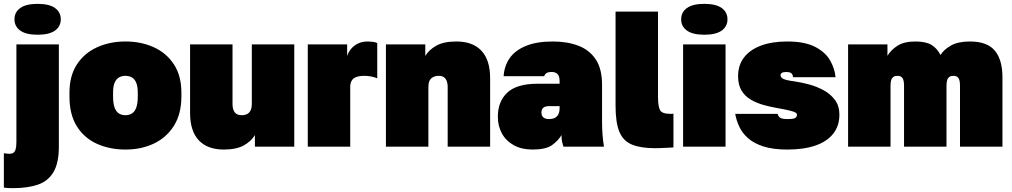

<svg xmlns="http://www.w3.org/2000/svg" viewBox="-45 -760 5245 995"><path d="M24 215Q13 215 -0.5 214.5Q-14 214 -25 212V34Q-17 35 -10 36Q-3 37 4 37Q16 37 24 32Q32 27 36 13.5Q40 0 40 -25V-530H260V0Q260 85 232 132Q204 179 151 197Q98 215 24 215ZM150 -580Q90 -580 60 -601.5Q30 -623 30 -660Q30 -697 60 -718.5Q90 -740 150 -740Q210 -740 240 -718.5Q270 -697 270 -660Q270 -623 240 -601.5Q210 -580 150 -580Z M605 15Q524 15 458 -14.5Q392 -44 353.5 -105Q315 -166 315 -260V-280Q315 -367 353.5 -426Q392 -485 458 -515Q524 -545 605 -545Q687 -545 752.5 -515Q818 -485 856.5 -426Q895 -367 895 -280V-260Q895 -170 856.5 -108.5Q818 -47 752.5 -16Q687 15 605 15ZM605 -163Q625 -163 639.5 -172.5Q654 -182 661.5 -203.5Q669 -225 669 -260V-280Q669 -311 661.5 -330Q654 -349 639.5 -358Q625 -367 605 -367Q585 -367 570.5 -358Q556 -349 548.5 -330Q541 -311 541 -280V-260Q541 -225 548.5 -203.5Q556 -182 570.5 -172.5Q585 -163 605 -163Z M1115 15Q1030 15 985 -33Q940 -81 940 -175V-530H1160V-220Q1160 -194 1171 -178.5Q1182 -163 1208 -163Q1226 -163 1237.5 -170Q1249 -177 1254.5 -190Q1260 -203 1260 -220V-530H1480V0H1276V-60Q1258 -29 1219.5 -7Q1181 15 1115 15Z M1550 0V-530H1754V-470Q1761 -491 1775.5 -508Q1790 -525 1811.5 -535Q1833 -545 1860 -545Q1872 -545 1885.5 -543.5Q1899 -542 1910 -537V-354Q1897 -360 1879 -363.5Q1861 -367 1845 -367Q1817 -367 1800.5 -360.5Q1784 -354 1777 -341Q1770 -328 1770 -310V0Z M1955 0V-530H2159V-470Q2177 -501 2215.5 -523Q2254 -545 2320 -545Q2405 -545 2450 -497Q2495 -449 2495 -355V0H2275V-310Q2275 -336 2264 -351.5Q2253 -367 2230 -367Q2211 -367 2198.5 -360Q2186 -353 2180.5 -340.5Q2175 -328 2175 -310V0Z M2715 15Q2658 15 2617.5 -7.5Q2577 -30 2556 -68.5Q2535 -107 2535 -155Q2535 -234 2584 -280Q2633 -326 2740 -326H2855V-340Q2855 -366 2844 -376.5Q2833 -387 2815 -387Q2796 -387 2787.5 -381.5Q2779 -376 2775 -365H2565Q2568 -417 2595.5 -457.5Q2623 -498 2679 -521.5Q2735 -545 2820 -545Q2895 -545 2952.5 -523Q3010 -501 3042.5 -452Q3075 -403 3075 -320V-135Q3075 -93 3077.5 -61.5Q3080 -30 3085 0H2875Q2871 -11 2868 -24Q2865 -37 2865 -60Q2847 -30 2815 -7.5Q2783 15 2715 15ZM2800 -143Q2819 -143 2831 -149.5Q2843 -156 2849 -168.5Q2855 -181 2855 -200V-210H2800Q2781 -210 2771 -202Q2761 -194 2761 -177Q2761 -160 2771 -151.5Q2781 -143 2800 -143Z M3350 8Q3276 8 3230.5 -10.5Q3185 -29 3165 -76.5Q3145 -124 3145 -212V-700H3365V-258Q3365 -209 3375.5 -189.5Q3386 -170 3428 -170Q3433 -170 3436.5 -170Q3440 -170 3445 -171V4Q3431 5 3410.5 6Q3390 7 3372.5 7.5Q3355 8 3350 8Z M3495 0V-530H3715V0ZM3605 -580Q3545 -580 3515 -601.5Q3485 -623 3485 -660Q3485 -697 3515 -718.5Q3545 -740 3605 -740Q3665 -740 3695 -718.5Q3725 -697 3725 -660Q3725 -623 3695 -601.5Q3665 -580 3605 -580Z M4035 15Q3961 15 3911.5 -1Q3862 -17 3832 -43.5Q3802 -70 3786.5 -103Q3771 -136 3765 -170H3985Q3987 -159 3996.5 -151Q4006 -143 4035 -143Q4067 -143 4076 -148.5Q4085 -154 4085 -166Q4085 -172 4078 -176.5Q4071 -181 4049.5 -186.5Q4028 -192 3983 -200Q3948 -206 3912 -216Q3876 -226 3846 -243.5Q3816 -261 3798 -290.5Q3780 -320 3780 -365Q3780 -422 3810.5 -462Q3841 -502 3898 -523.5Q3955 -545 4035 -545Q4125 -545 4178.5 -517.5Q4232 -490 4256.5 -447.5Q4281 -405 4285 -360H4065Q4063 -376 4054.5 -381.5Q4046 -387 4030 -387Q4013 -387 4006.5 -382Q4000 -377 4000 -370Q4000 -359 4014 -351.5Q4028 -344 4074 -338Q4108 -333 4147.5 -322.5Q4187 -312 4223 -292.5Q4259 -273 4282 -242Q4305 -211 4305 -166Q4305 -107 4272.5 -66.5Q4240 -26 4180 -5.5Q4120 15 4035 15Z M4350 0V-530H4554V-471Q4572 -501 4606 -523Q4640 -545 4699 -545Q4753 -545 4782 -527.5Q4811 -510 4829 -475Q4846 -503 4883 -524Q4920 -545 4981 -545Q5071 -545 5110.5 -497.5Q5150 -450 5150 -360V0H4930V-315Q4930 -344 4922 -355.5Q4914 -367 4896 -367Q4883 -367 4875 -361.5Q4867 -356 4863.5 -345Q4860 -334 4860 -315V0H4640V-315Q4640 -344 4632 -355.5Q4624 -367 4606 -367Q4593 -367 4585 -361.5Q4577 -356 4573.5 -345Q4570 -334 4570 -315V0Z"/></svg>

Font: Golos Text Black
Style: Regular
Weight: 900
Designer: A.Korolkova, Vitaly Kuzmin
Foundry: ParaType Ltd
Version: Version 2.004